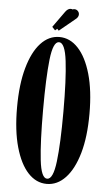

<svg xmlns="http://www.w3.org/2000/svg" viewBox="-59 -891 530 940"><g transform="rotate(5 206.5 -421.0)"><path d="M207 11Q155 11 115.2 -31.8Q75.5 -74.5 52.8 -155Q30 -235.5 30 -349Q30 -463 52.8 -544Q75.5 -625 115.2 -668Q155 -711 207 -711Q259 -711 299.2 -668Q339.5 -625 362.8 -544Q386 -463 386 -349Q386 -235.5 362.8 -155Q339.5 -74.5 299.2 -31.8Q259 11 207 11ZM207 -14.5Q236.5 -14.5 247.2 -102.8Q258 -191 258 -349Q258 -507 247.2 -596.2Q236.5 -685.5 207 -685.5Q178 -685.5 168 -596.2Q158 -507 158 -349Q158 -191 168 -102.8Q178 -14.5 207 -14.5ZM182.5 -741.5 167.5 -757.5 224 -836.5Q236 -853 250 -853Q255 -853 259 -851Q263.5 -853 268.5 -853Q278 -853 285 -846Q292 -839 292 -829Q292 -815 276 -803.5L200.5 -741.5L192.5 -750Z"/></g></svg>

Font: Imbue 50pt
Style: Bold
Weight: 700
Designer: Tyler Finck
Foundry: Etcetera Type Company
Version: Version 1.102; ttfautohint (v1.8.3)